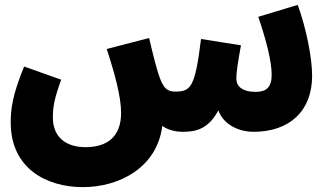

<svg xmlns="http://www.w3.org/2000/svg" viewBox="-20 -536 1352 788"><path d="M320 232C472 232 625 150 646 -19C676 2 712 5 730 5C782 5 835 -5 876 -83C901 -16 972 5 1020 5C1167 5 1261 -79 1261 -225C1261 -297 1238 -416 1202 -516L1040 -467C1073 -370 1095 -284 1095 -229C1095 -178 1073 -159 1030 -159C972 -159 950 -183 950 -214C950 -243 959 -296 969 -350L805 -376C781 -177 762 -162 704 -160C667 -159 649 -172 630 -234C623 -254 610 -303 592 -380L418 -335C451 -234 477 -139 477 -73C477 27 418 68 331 68C252 68 197 28 197 -54C197 -98 203 -131 231 -209L79 -263C31 -146 24 -89 24 -33C24 153 168 232 320 232Z"/></svg>

Font: Noto Sans Arabic UI Cn Bk
Style: Regular
Weight: 900
Width: 3
Designer: Monotype Design Team, Nadine Chahine and Nizar Qandah
Foundry: Monotype Imaging Inc.
Version: Version 2.010